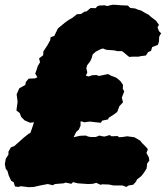

<svg xmlns="http://www.w3.org/2000/svg" viewBox="-78 -749 688 796"><path d="M8 23 -1 26 -16 24 -21 7 -32 0 -42 -22 -47 -40 -54 -49 -58 -68 -54 -91 -43 -108V-120L-33 -138L-18 -144L19 -177L40 -194L48 -198L54 -215L63 -242L53 -241L47 -240L24 -250L10 -264L4 -280L-10 -291L-5 -327L-9 -358L2 -383L27 -397L29 -409L41 -423L68 -424L77 -429L68 -444L75 -463L78 -474L88 -491L84 -507L101 -520L102 -536L119 -562L130 -582L132 -595L147 -600L162 -631L168 -636L191 -655L206 -666L222 -675L241 -690L258 -691L271 -700L281 -702L298 -716L318 -715L327 -724L334 -726L356 -727L366 -724L387 -729H401L426 -727L452 -726L462 -716L482 -714L494 -709L508 -705L524 -695L538 -688L548 -679L569 -663L581 -646L575 -636L581 -620L590 -611L582 -597L581 -577L577 -563L553 -554L548 -538L536 -533L527 -519L504 -516L497 -514H472L458 -513L450 -519L437 -530L428 -537H408L397 -540L384 -541L369 -542L361 -543L349 -548L339 -545L329 -540L318 -534L306 -523L302 -508L296 -495L283 -478L280 -466L284 -449L278 -435L290 -432L304 -437L322 -438L332 -434L370 -442L383 -435L404 -427L421 -413L432 -397L431 -381L437 -370L427 -344L432 -325L417 -309L408 -285L395 -275L373 -261L370 -254L346 -249L340 -240L293 -245L272 -242L259 -246L256 -245V-228L249 -212L238 -202L227 -180L253 -186L278 -187L287 -183L298 -181H319L334 -187L346 -184L356 -183L377 -189L384 -184L410 -185L415 -180L430 -181L449 -184L479 -180L503 -166L511 -156L528 -139L535 -130L529 -115L539 -97L541 -83L532 -71L530 -51L520 -35L508 -19L490 -5L486 4L474 17L455 20L446 26L430 20H393L374 16L343 15L341 18L321 9L307 13L287 14L244 11L225 6L218 13L194 8L186 11L150 14L141 19L120 14L88 20L62 26L41 27Z"/></svg>

Font: Winky Rough Black
Style: Italic
Weight: 900
Italic angle: -8.97852°
Designer: Simon Atzbach
Foundry: typofactur
Version: Version 1.206; ttfautohint (v1.8.4.7-5d5b)